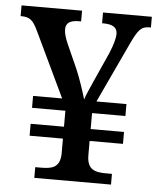

<svg xmlns="http://www.w3.org/2000/svg" viewBox="-52 -759 662 803"><g transform="rotate(5 279.5 -357.0)"><path d="M122 0H444V-45H421C376 -45 339 -51 339 -114V-174H479V-224H339V-291H479V-341H353L470 -591C499 -653 512 -669 546 -669H553V-714H348V-669H351C395 -669 412 -656 412 -629C412 -613 405 -585 389 -547L336 -429C324 -401 305 -361 301 -345C293 -372 276 -426 258 -468L212 -571C202 -594 196 -614 196 -630C196 -657 213 -669 253 -669H260V-714H6V-669H9C46 -669 59 -655 78 -616L209 -341H87V-291H227V-224H87V-174H227V-109C225 -50 189 -45 145 -45H122Z"/></g></svg>

Font: Noto Serif Tamil Medium
Style: Italic
Weight: 500
Italic angle: -12°
Designer: Indian Type Foundry, Tom Grace, and the Monotype Design Team
Foundry: Monotype Imaging Inc.
Version: Version 2.003